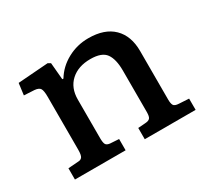

<svg xmlns="http://www.w3.org/2000/svg" viewBox="-111 -710 960 886"><g transform="rotate(-30 368.5 -267.0)"><path d="M60 0V-60L114 -64Q128 -64 135 -73.5Q142 -83 142 -112V-394Q142 -426 135 -437.5Q128 -449 105 -451L50 -454L58 -516L219 -528L233 -520L241 -430H247Q276 -478 327.5 -506Q379 -534 439 -534Q525 -534 571 -489Q617 -444 617 -363V-104Q617 -84 622.5 -74Q628 -64 651 -63L703 -60V0H432V-60L472 -63Q489 -64 496 -72Q503 -80 503 -104V-325Q503 -385 481.5 -415.5Q460 -446 399 -446Q334 -446 295 -410.5Q256 -375 256 -313V-108Q256 -84 261 -74.5Q266 -65 283 -63L330 -60V0Z"/></g></svg>

Font: Literata 7pt Medium
Style: Regular
Weight: 500
Designer: Latin by Veronika Burian and Jose Scaglione. Greek by Irene Vlachou. Cyrillic by Vera Evstafieva.
Foundry: TypeTogether
Version: Version 3.002